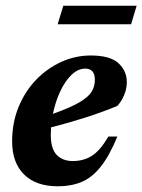

<svg xmlns="http://www.w3.org/2000/svg" viewBox="-20 -640 499 673"><path d="M391.5 -161.5Q363 -93 332.5 -55Q302 -17 265.5 -2Q229 13 183 13Q106 13 64.2 -28.5Q22.5 -70 22.5 -144.5Q22.5 -210 45.2 -265.2Q68 -320.5 107 -360.8Q146 -401 195.2 -423.2Q244.5 -445.5 298 -445.5Q366 -445.5 395.2 -418.5Q424.5 -391.5 424.5 -352.5Q424.5 -329 415.2 -306.8Q406 -284.5 391 -268.5Q340 -247.5 280 -228.2Q220 -209 159 -193.5Q158 -180.5 158 -168Q158 -118 179 -96.8Q200 -75.5 235 -75.5Q273 -75.5 302 -93.8Q331 -112 360 -161.5ZM279 -399.5Q253 -399.5 230.2 -377.2Q207.5 -355 190.8 -319Q174 -283 165.5 -241Q226 -262.5 257.8 -281Q289.5 -299.5 301 -318.2Q312.5 -337 312.5 -360Q312.5 -399.5 279 -399.5ZM182 -555 202 -620H459L439.5 -555Z"/></svg>

Font: Newsreader 16pt
Style: Bold Italic
Weight: 700
Italic angle: -17°
Designer: Hugues Gentile
Foundry: Production Type
Version: Version 1.003; ttfautohint (v1.8.3)